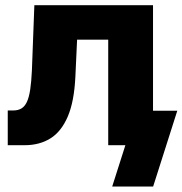

<svg xmlns="http://www.w3.org/2000/svg" viewBox="-20 -549 690 726"><path d="M9.3 0V-131.3H30.3Q48.3 -131.3 61 -138.9Q73.7 -146.5 81.8 -163.8Q89.8 -181.2 94.2 -210.2Q98.6 -239.3 100.6 -282.2L109.9 -529.3H558.6V0H389.2V-398.9H271.5L265.1 -260.3Q260.7 -165 236.1 -107.9Q211.4 -50.8 170.2 -25.4Q128.9 0 73.7 0ZM404.3 156.2 454.1 0H411.1V-130.4H650.4L559.1 156.2Z"/></svg>

Font: Inter 24pt ExtraBold
Style: Regular
Weight: 800
Designer: Rasmus Andersson
Foundry: rsms
Version: Version 4.001;git-66647c0bb